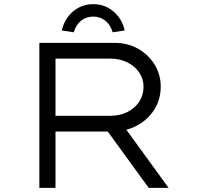

<svg xmlns="http://www.w3.org/2000/svg" viewBox="-20 -907 953 927"><path d="M170 0V-700H533Q596 -700 646 -672Q696 -644 726 -596Q756 -548 756 -489Q756 -426 724.5 -377Q693 -328 640 -300Q587 -272 520 -272H248V0ZM698 0 474 -308 552 -333 794 0ZM248 -348H514Q560 -348 596 -366.5Q632 -385 652.5 -416.5Q673 -448 673 -488Q673 -526 652 -557Q631 -588 594.5 -606Q558 -624 513 -624H248ZM336 -751 278 -760Q287 -797 308 -825.5Q329 -854 360.5 -870.5Q392 -887 430 -887Q469 -887 500 -870.5Q531 -854 552.5 -825.5Q574 -797 582 -760L524 -751Q513 -788 488 -807.5Q463 -827 430 -827Q397 -827 372 -807.5Q347 -788 336 -751Z"/></svg>

Font: Lexend Tera Light
Style: Regular
Weight: 300
Designer: Bonnie Shaver-Troup, Thomas Jockin
Foundry: Lexend
Version: Version 1.007